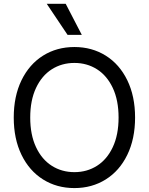

<svg xmlns="http://www.w3.org/2000/svg" viewBox="-20 -959 767 989"><path d="M363.3 9.8Q272.5 9.8 201.7 -34.7Q130.9 -79.1 90.8 -161.4Q50.8 -243.7 50.8 -353.5Q50.8 -463.4 90.8 -545.7Q130.9 -627.9 201.7 -672.4Q272.5 -716.8 363.3 -716.8Q453.6 -716.8 524.7 -672.4Q595.7 -627.9 635.7 -545.7Q675.8 -463.4 675.8 -353.5Q675.8 -243.7 635.7 -161.4Q595.7 -79.1 524.7 -34.7Q453.6 9.8 363.3 9.8ZM363.3 -634.8Q298.3 -634.8 246.8 -602.1Q195.3 -569.3 165.5 -505.9Q135.7 -442.4 135.7 -353.5Q135.7 -264.6 165.5 -201.2Q195.3 -137.7 246.8 -105Q298.3 -72.3 363.3 -72.3Q428.2 -72.3 479.7 -105Q531.2 -137.7 561 -201.2Q590.8 -264.6 590.8 -353.5Q590.8 -442.4 561 -505.9Q531.2 -569.3 479.7 -602.1Q428.2 -634.8 363.3 -634.8ZM220.7 -939.5H318.4L401.4 -779.3H328.1Z"/></svg>

Font: WEMIX Pretendard
Style: Regular
Weight: 400
Designer: Base glyphs from Inter by Rasmus Andersson; Hangeul glyphs from Noto Sans CJK(Source Han Sans) by Jang Soo-young and Kan
Foundry: Kil Hyung-jin
Version: Version 1.000